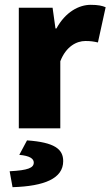

<svg xmlns="http://www.w3.org/2000/svg" viewBox="-20 -532 458 796"><path d="M58 0H230V-278C254 -340 298 -362 334 -362C356 -362 368 -360 386 -356L418 -502C404 -508 387 -512 356 -512C307 -512 251 -482 214 -414H210L198 -500H58ZM32 244C164 240 242 208 242 136C242 86 206 58 92 50L60 110C104 114 120 126 120 142C120 164 96 174 20 178Z"/></svg>

Font: Source Sans Pro Black
Style: Regular
Weight: 900
Designer: Paul D. Hunt
Foundry: Adobe Systems Incorporated
Version: Version 3.006;hotconv 1.0.111;makeotfexe 2.5.65597